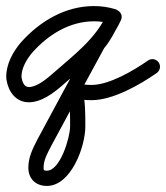

<svg xmlns="http://www.w3.org/2000/svg" viewBox="-38 -296 545 630"><path d="M340 -266C340 -266 340 -266 340 -266C316.6 -272.8 295.1 -276.1 270.5 -276.1C176.1 -276.1 93.1 -226.5 31.4 -157.7C31.4 -157.7 31.3 -157.6 31.2 -157.5C31.1 -157.4 31 -157.3 31 -157.3C4.7 -126.6 -17.5 -86.1 -17.5 -44.8C-17.5 -41.2 -17.3 -37.6 -16.7 -34C-10.4 4.6 13.8 39.6 56.6 39.6C99.1 39.6 140.3 7.4 170.5 -19.2C242.6 -82.8 317.8 -139.8 358.7 -229.6C365.4 -244.3 358.1 -256.9 347.1 -262.4C336.2 -267.8 321.7 -266.1 314 -251.9C298.9 -223.8 284.8 -192.5 264 -168.3C264 -168.2 263.2 -167.2 262.5 -166.1C261.8 -165.1 261.1 -164.1 261.1 -164C202 -55.8 143.2 52.6 85 161.2C85 161.2 84.9 161.3 84.8 161.4C84.8 161.5 84.7 161.7 84.7 161.7C69.6 191.4 55 219.5 55 254.1C55 287.9 76 311.5 110.2 313.9C112 314.1 113.9 314.1 115.7 314.1C195.2 314.1 242 185.3 242 119C242 79.5 242.2 34.1 232.2 -4.3C230.2 -11.9 219 -5 210.3 4.2C201.6 13.4 195.2 24.9 202.9 26.5C223 30.6 242 32.7 262.6 32.7C332.3 32.7 420.3 -17.3 476.3 -56.5C487.6 -64.4 490.4 -80 482.5 -91.3C474.6 -102.6 459 -105.4 447.7 -97.5C400.8 -64.7 320.8 -17.3 262.6 -17.3C245.4 -17.3 229.7 -19 213.1 -22.5C205.3 -24.1 197 -20.2 191.2 -14C185.3 -7.8 181.8 0.7 183.8 8.3C192.7 42.4 192 83.9 192 119C192 154.2 160 264.1 115.7 264.1C115.1 264.1 114.4 264.1 113.8 264.1C105.7 263.5 105 262.1 105 254.1C105 228.3 118 206.5 129.3 184.3C129.3 184.3 129.2 184.5 129.2 184.6C129.1 184.7 129 184.8 129 184.8C187.2 76.3 245.9 -31.9 304.9 -140C305 -140.1 304.2 -139 303.5 -137.9C302.7 -136.8 301.9 -135.7 302 -135.7C325.2 -162.8 341.1 -196.8 358 -228.1C365.6 -242.3 357.8 -255.2 346.4 -260.9C334.9 -266.5 319.9 -265 313.3 -250.4C275.7 -168 203.7 -115.1 137.5 -56.8C118.1 -39.7 84.6 -10.4 56.6 -10.4C40.5 -10.4 34.8 -28.8 32.7 -42C32.5 -42.9 32.5 -43.9 32.5 -44.8C32.5 -73.7 50.8 -103.5 69 -124.7C69 -124.7 68.9 -124.6 68.8 -124.5C68.7 -124.4 68.6 -124.3 68.6 -124.3C120.7 -182.4 190.4 -226.1 270.5 -226.1C290.4 -226.1 307.2 -223.5 326 -218C339.3 -214.1 353.1 -221.7 357 -235C360.9 -248.3 353.3 -262.1 340 -266Z"/></svg>

Font: FRB American Cursive Guidelines Arrows Semibold
Style: Italic
Weight: 600
Italic angle: -25°
Version: Version 2.0;Modular Font Editor K font №1